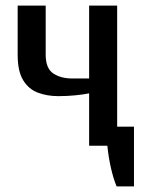

<svg xmlns="http://www.w3.org/2000/svg" viewBox="-20 -520 503 685"><path d="M298 0V-187Q279 -183 249.5 -180Q220 -177 188 -177Q148 -177 115 -189.5Q82 -202 62.5 -234Q43 -266 43 -325V-500H143V-325Q143 -276 170 -258Q197 -240 238 -240H298V-500H398V0ZM396 145Q384 116 375.5 78Q367 40 363 0H298V-68H458V145Z"/></svg>

Font: Cuprum Medium
Style: Regular
Weight: 500
Designer: Jovanny Lemonad
Foundry: Jovanny Lemonad
Version: Version 3.000